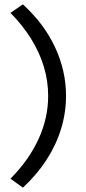

<svg xmlns="http://www.w3.org/2000/svg" viewBox="-20 -747 396 881"><path d="M85 114 28 73Q113.5 -13.5 157.2 -109.8Q201 -206 201 -307Q201 -374.5 181.5 -440Q162 -505.5 123.5 -567.8Q85 -630 28 -688L85 -727Q182 -638.5 232.5 -530.5Q283 -422.5 283 -307Q283 -230.5 260.5 -156.5Q238 -82.5 193.8 -14Q149.5 54.5 85 114Z"/></svg>

Font: Karla
Style: Regular
Weight: 400
Designer: Jonathan Pinhorn
Version: Version 2.004;gftools[0.9.33]